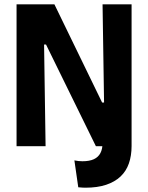

<svg xmlns="http://www.w3.org/2000/svg" viewBox="-20 -680 689 893"><path d="M344 191 326 66Q336 68 345 69Q354 70 363 70Q396 70 416.5 60.5Q437 51 447 32Q457 13 457 -16V-62H592V-1Q592 44 579.5 80Q567 116 540.5 141Q514 166 473.5 179.5Q433 193 377 193Q371 193 363 192.5Q355 192 344 191ZM57 0V-660H233L455 -203H464L457 -660H592V0H426L194 -473H185L192 0Z"/></svg>

Font: Bricolage Grotesque 36pt SemiCondensed
Style: Bold
Weight: 700
Width: 4
Designer: Mathieu Triay
Foundry: Atelier Triay
Version: Version 1.001;gftools[0.9.33.dev8+g029e19f]